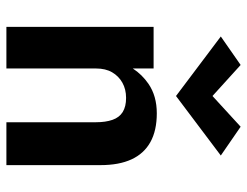

<svg xmlns="http://www.w3.org/2000/svg" viewBox="-106 -666 772 600"><g transform="rotate(90 280.0 -366.0)"><path d="M376 -732 466 -670 280 -530 94 -670 183 -732 280 -644ZM194 0H64V-460H194V-395Q213 -424 242 -444Q280 -470 334 -470Q388 -470 424 -450Q460 -430 478 -391Q496 -352 496 -294V0H362V-280Q362 -310 354.5 -331.5Q347 -353 330 -363.5Q313 -374 286 -374Q259 -374 238.5 -362.5Q218 -351 206 -330.5Q194 -310 194 -280Z"/></g></svg>

Font: Venryn Sans SemiBold
Style: Regular
Weight: 600
Designer: Owen Earl, indestructible type* (font) & Cristiano Sobral (main changes)
Version: Version 3.60;October 28, 2020;FontCreator 13.0.0.2681 64-bit